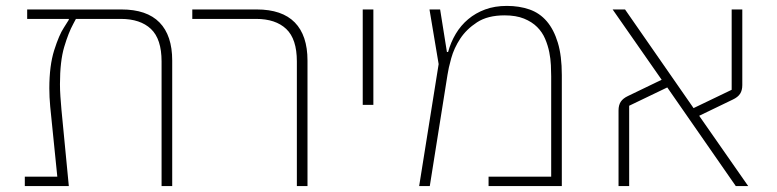

<svg xmlns="http://www.w3.org/2000/svg" viewBox="-20 -630 2630 650"><path d="M64 -32H174L150 -269Q147 -302 147 -331Q147 -408 163.5 -460Q180 -512 196 -536L213 -563V-566H72V-598H391Q477 -598 520 -554Q563 -510 563 -425V0H527V-422Q527 -498 491 -532Q455 -566 389 -566H237L228 -549Q212 -520 197.5 -471.5Q183 -423 183 -345Q183 -325 184.5 -303.5Q186 -282 188 -259L213 0H64Z M985 -422Q985 -498 949 -532Q913 -566 847 -566H631V-598H849Q935 -598 978 -554Q1021 -510 1021 -425V0H985Z M1208 -598H1244V-275H1208Z M1465 -413 1434 -598H1470L1493 -454H1497Q1506 -487 1523 -515.5Q1540 -544 1565 -565Q1590 -586 1622.5 -598Q1655 -610 1696 -610Q1738 -610 1772.5 -598Q1807 -586 1831 -558Q1855 -530 1868.5 -485.5Q1882 -441 1882 -376V0H1634V-32H1846V-372Q1846 -388 1845 -409.5Q1844 -431 1839.5 -453.5Q1835 -476 1825.5 -498.5Q1816 -521 1798.5 -538.5Q1781 -556 1754 -567Q1727 -578 1688 -578Q1631 -578 1595 -554.5Q1559 -531 1538 -499Q1517 -467 1507.5 -432.5Q1498 -398 1495 -377L1435 0H1399Z M2074 -256Q2074 -274 2081.5 -285.5Q2089 -297 2106 -305L2220 -360L2054 -598H2096L2328 -264L2457 -326V-598H2493V-342Q2493 -324 2485.5 -312.5Q2478 -301 2461 -293L2347 -238L2513 0H2471L2239 -334L2110 -272V0H2074Z"/></svg>

Font: IBM Plex Sans Hebrew ExtraLight
Style: Regular
Weight: 200
Designer: Mike Abbink, Paul van der Laan, Pieter van Rosmalen, Yanek Iontef
Foundry: Bold Monday
Version: Version 1.2